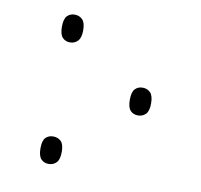

<svg xmlns="http://www.w3.org/2000/svg" viewBox="-61 -544 643 613"><g transform="rotate(10 260.5 -237.0)"><path d="M134 -389Q119 -389 109.5 -399Q100 -409 100 -434Q100 -459 109.5 -469Q119 -479 134 -479Q149 -479 159 -469Q169 -459 169 -434Q169 -410 159 -399.5Q149 -389 134 -389ZM388 -197Q373 -197 363.5 -207Q354 -217 354 -242Q354 -267 363.5 -277Q373 -287 388 -287Q403 -287 413 -277Q423 -267 423 -242Q423 -217 413 -207Q403 -197 388 -197ZM134 5Q119 5 109.5 -5Q100 -15 100 -40Q100 -65 109.5 -74.5Q119 -84 134 -84Q149 -84 159 -74.5Q169 -65 169 -40Q169 -15 159 -5Q149 5 134 5Z"/></g></svg>

Font: Noto Serif Georgian SemiCondensed ExtraLight
Style: Regular
Weight: 200
Width: 4
Designer: Monotype Design Team, Akaki Razmadze
Foundry: Google LLC
Version: Version 2.003; ttfautohint (v1.8.4.7-5d5b)